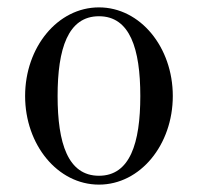

<svg xmlns="http://www.w3.org/2000/svg" viewBox="-20 -488 536 520"><path d="M136 -228C136 -356 164 -444 248 -444C332 -444 360 -356 360 -228C360 -100 332 -12 248 -12C164 -12 136 -100 136 -228ZM48 -228C48 -96 136 12 248 12C360 12 448 -96 448 -228C448 -360 360 -468 248 -468C136 -468 48 -360 48 -228Z"/></svg>

Font: Old Standard
Style: Regular
Weight: 400
Designer: Alexey Kryukov <alexios@thessalonica.org.ru>
Version: Version 2.0